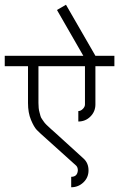

<svg xmlns="http://www.w3.org/2000/svg" viewBox="-36 -698 502 809"><path d="M315 -463 204 -656 242 -678 366 -463H446V-419H366V-258Q366 -228 345 -207Q324 -186 294 -186V-230Q304 -230 313 -239Q322 -248 322 -258V-419H126V-264Q126 -253 127 -243Q128 -233 130.5 -224.5Q133 -216 134.5 -209.5Q136 -203 141.5 -195.5Q147 -188 149.5 -184Q152 -180 159.5 -172.5Q167 -165 169.5 -163Q172 -161 181.5 -152Q191 -143 194 -141L316 -30Q337 -11 337 20Q337 50 315.5 70.5Q294 91 264 91V47Q290 47 292 20Q292 7 285 0L164 -109Q131 -138 119 -150.5Q107 -163 94.5 -193Q82 -223 82 -264V-419H-16V-463Z"/></svg>

Font: Bhavuka
Style: Regular
Weight: 400
Version: 2.94.0; ttfautohint (v1.2) -l 7 -r 28 -G 50 -x 13 -D deva -f